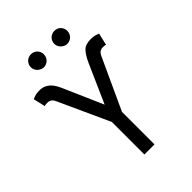

<svg xmlns="http://www.w3.org/2000/svg" viewBox="-261 -1058 1184 1184"><g transform="rotate(-45 331.0 -466.0)"><path d="M45.5 -723Q62.5 -731.5 76.7 -734.4Q90.9 -737.2 108 -737.2Q131.4 -737.2 148.6 -729.9Q165.8 -722.7 178.8 -710Q191.8 -697.4 201.7 -680.4Q211.6 -663.4 220.2 -643.5L331 -390.6L443.2 -643.5Q453.1 -665.8 463.8 -683.1Q474.4 -700.3 485.8 -712.7Q508.2 -737.2 554 -737.2Q571 -737.2 585.2 -734.6Q599.4 -731.9 616.5 -724.4L598 -644.9Q591.6 -649.1 573.9 -649.1Q558.9 -649.1 547.8 -641.9Q536.6 -634.6 528.4 -616.5L375 -283.4V0H286.9V-283.4L134.9 -616.5Q126.8 -634.6 115.4 -641.9Q104 -649.1 88.1 -649.1Q81.7 -649.1 74.4 -648.1Q67.1 -647 63.9 -644.9ZM433.2 -931.8Q445.7 -931.8 456 -927.6Q466.3 -923.3 473.9 -915.7Q481.5 -908 485.8 -897.7Q490.1 -887.4 490.1 -875Q490.1 -863.3 485.6 -852.8Q481.2 -842.3 473.5 -834.7Q465.9 -827.1 455.4 -822.6Q445 -818.2 433.2 -818.2Q422.2 -818.2 411.9 -823Q401.6 -827.8 393.6 -835.6Q385.7 -843.4 381 -853.7Q376.4 -864 376.4 -875Q376.4 -886.7 380.9 -897.2Q385.3 -907.7 392.9 -915.3Q400.6 -922.9 411 -927.4Q421.5 -931.8 433.2 -931.8ZM228.7 -931.8Q241.1 -931.8 251.4 -927.6Q261.7 -923.3 269.4 -915.7Q277 -908 281.2 -897.7Q285.5 -887.4 285.5 -875Q285.5 -863.3 281.1 -852.8Q276.6 -842.3 269 -834.7Q261.4 -827.1 250.9 -822.6Q240.4 -818.2 228.7 -818.2Q217.7 -818.2 207.4 -823Q197.1 -827.8 189.1 -835.6Q181.1 -843.4 176.5 -853.7Q171.9 -864 171.9 -875Q171.9 -886.7 176.3 -897.2Q180.8 -907.7 188.4 -915.3Q196 -922.9 206.5 -927.4Q217 -931.8 228.7 -931.8Z"/></g></svg>

Font: Inter P
Style: Regular
Weight: 400
Designer: Rasmus Andersson
Foundry: rsms
Version: Version 3.018;git-588b23468